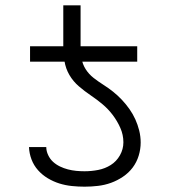

<svg xmlns="http://www.w3.org/2000/svg" viewBox="-20 -694 640 722"><path d="M93 -462V-520H218V-674H283V-520H496V-462ZM298 8Q274 8 250 5.5Q226 3 203.5 -4Q181 -11 160 -23.5Q139 -36 123 -54Q107 -72 98.5 -94.5Q90 -117 89 -141H154Q154 -126 161 -111Q168 -96 179.5 -85.5Q191 -75 205.5 -68Q220 -61 235.5 -57Q251 -53 266.5 -51.5Q282 -50 298 -50Q324 -50 349.5 -55Q375 -60 396.5 -73.5Q418 -87 431 -110Q444 -133 444 -159Q444 -187 432.5 -213Q421 -239 404 -261.5Q387 -284 365.5 -302Q344 -320 321 -335.5Q298 -351 276.5 -369.5Q255 -388 241 -412Q227 -436 222.5 -464Q218 -492 218 -520H283Q283 -498 286.5 -475.5Q290 -453 302 -434Q314 -415 332 -401Q350 -387 369 -375Q388 -363 405.5 -349Q423 -335 438.5 -318.5Q454 -302 467 -283.5Q480 -265 489 -245Q498 -225 503.5 -203Q509 -181 509 -158Q509 -133 501.5 -108.5Q494 -84 479 -64Q464 -44 442.5 -29.5Q421 -15 397.5 -6.5Q374 2 348.5 5Q323 8 298 8Z"/></svg>

Font: Iosevka Aile Light
Style: Regular
Weight: 300
Designer: Belleve Invis
Foundry: Belleve Invis
Version: Version 27.3.5; ttfautohint (v1.8.4)